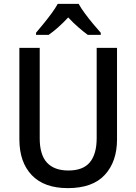

<svg xmlns="http://www.w3.org/2000/svg" viewBox="-20 -961 704 991"><path d="M584 -241Q584 -127 521 -58.5Q458 10 330 10Q208 10 144 -57Q80 -124 80 -242V-714H185V-247Q185 -162 222.5 -121.5Q260 -81 333 -81Q409 -81 444 -123.5Q479 -166 479 -248V-714H584ZM386 -941Q398 -919 418 -892Q438 -865 459.5 -839Q481 -813 500 -792V-781H433Q410 -798 383.5 -821Q357 -844 332 -871Q280 -815 231 -781H166V-792Q184 -813 205.5 -839.5Q227 -866 246.5 -892.5Q266 -919 278 -941Z"/></svg>

Font: Noto Sans Gurmukhi SemiCondensed Medium
Style: Regular
Weight: 500
Width: 4
Designer: Jelle Bosma - Monotype Design Team
Foundry: Monotype Imaging Inc.
Version: Version 2.004; ttfautohint (v1.8.4.7-5d5b)